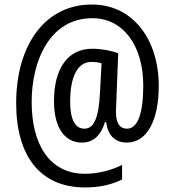

<svg xmlns="http://www.w3.org/2000/svg" viewBox="-20 -738 765 843"><path d="M677 -361C677 -565 563 -718 385 -718C182 -720 51 -545 51 -285C51 -49 160 85 353 85C418 85 469 73 516 50V-14C473 8 413 25 354 25C194 25 119 -108 119 -291C119 -473 200 -658 385 -658C518 -659 609 -541 609 -362C609 -239 584 -173 538 -173C509 -173 489 -192 489 -248C489 -258 490 -276 491 -297L499 -504C468 -516 425 -524 385 -524C278 -524 217 -438 217 -294C217 -180 262 -112 340 -112C391 -112 423 -144 441 -202H446C453 -147 482 -112 537 -112C627 -112 677 -212 677 -361ZM288 -292C288 -398 319 -466 381 -466C399 -466 414 -464 426 -460L419 -332C414 -225 394 -173 351 -173C311 -173 288 -211 288 -292Z"/></svg>

Font: Noto Sans Telugu Condensed
Style: Regular
Weight: 400
Width: 3
Designer: Jelle Bosma - Monotype Design Team
Foundry: Monotype Imaging Inc.
Version: Version 2.005